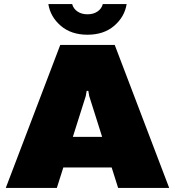

<svg xmlns="http://www.w3.org/2000/svg" viewBox="-20 -920 857 940"><path d="M216.7 -900H333.3Q339.2 -877.5 359.2 -863.8Q379.2 -850 408.3 -850Q437.5 -850 457.5 -863.8Q477.5 -877.5 483.3 -900H600Q590 -837.5 539.2 -793.8Q488.3 -750 408.3 -750Q328.3 -750 277.5 -793.8Q226.7 -837.5 216.7 -900ZM8.3 0 275 -700H541.7L808.3 0H558.3L526.7 -100H290L258.3 0ZM336.7 -250H480L416.7 -450L412.5 -475H404.2L400 -450Z"/></svg>

Font: BoonTook
Style: Regular
Weight: 400
Designer: Sungsit Sawaiwan
Foundry: FontUni
Version: Version 3.0